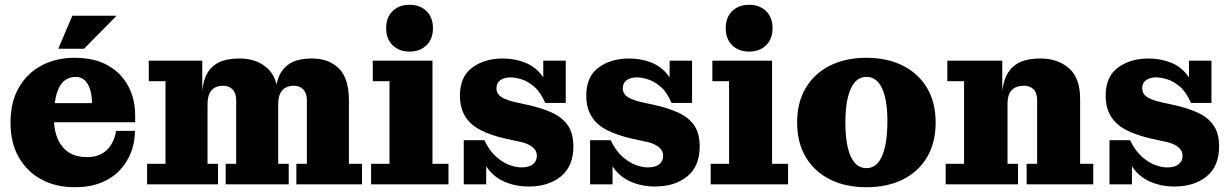

<svg xmlns="http://www.w3.org/2000/svg" viewBox="-20 -772 5153 804"><path d="M293 12Q214 12 153.5 -20.5Q93 -53 58.5 -113.5Q24 -174 24 -259Q24 -344 58.5 -404.5Q93 -465 153.5 -497.5Q214 -530 293 -530L297 -450Q270 -450 249.5 -434Q229 -418 217.5 -380.5Q206 -343 206 -276Q206 -201 241.5 -157.5Q277 -114 344 -114Q382 -114 407.5 -129Q433 -144 447.5 -169.5Q462 -195 466 -224H545Q545 -176 528.5 -133.5Q512 -91 480.5 -58Q449 -25 402 -6.5Q355 12 293 12ZM114 -260V-340H365L546 -287V-260ZM365 -340Q365 -374 357 -398.5Q349 -423 334 -436.5Q319 -450 297 -450L293 -530Q375 -530 431 -498.5Q487 -467 516.5 -412.5Q546 -358 546 -287ZM224 -568 283 -706H468L332 -568Z M596 0V-86H673V-432H603V-518H827V-344L849 -347V-86H893V0ZM925 0V-86H969V-352Q969 -382 954 -397.5Q939 -413 914 -413Q896 -413 881.5 -406Q867 -399 858 -382Q849 -365 849 -335L823 -334Q823 -393 835.5 -436Q848 -479 883 -503Q918 -527 984 -527Q1055 -527 1100 -486Q1145 -445 1145 -356V-86H1189V0ZM1221 0V-86H1265V-352Q1265 -382 1250 -397.5Q1235 -413 1210 -413Q1193 -413 1178 -406Q1163 -399 1154 -382Q1145 -365 1145 -335L1130 -334Q1130 -393 1142.5 -436Q1155 -479 1189 -503Q1223 -527 1287 -527Q1357 -527 1399 -485.5Q1441 -444 1441 -352V-86H1496V0Z M1534 0V-86H1611V-432H1541V-518H1791V-86H1858V0ZM1695 -556Q1651 -556 1624 -582.5Q1597 -609 1597 -654Q1597 -699 1624 -725.5Q1651 -752 1695 -752Q1739 -752 1766 -725.5Q1793 -699 1793 -654Q1793 -609 1766 -582.5Q1739 -556 1695 -556Z M2194 9Q2138 9 2091.5 -11.5Q2045 -32 2016.5 -75Q1988 -118 1985 -185H2008Q2030 -140 2058 -115.5Q2086 -91 2113.5 -81Q2141 -71 2163 -71Q2195 -71 2211.5 -84Q2228 -97 2228 -120Q2228 -135 2219 -146.5Q2210 -158 2193 -166.5Q2176 -175 2150 -180L2099 -191Q2036 -205 1993 -227Q1950 -249 1928 -284.5Q1906 -320 1906 -372Q1906 -451 1957.5 -489Q2009 -527 2085 -527Q2137 -527 2181 -509Q2225 -491 2253.5 -450Q2282 -409 2285 -341H2263Q2244 -386 2217 -409Q2190 -432 2163.5 -440Q2137 -448 2118 -448Q2092 -448 2075.5 -436.5Q2059 -425 2059 -402Q2059 -387 2067.5 -376.5Q2076 -366 2092.5 -358.5Q2109 -351 2134 -345L2184 -334Q2246 -321 2290 -301Q2334 -281 2357.5 -247.5Q2381 -214 2381 -159Q2381 -76 2329 -33.5Q2277 9 2194 9ZM1922 0V-185H1985L2016 -136V0ZM2285 -341 2255 -390V-518H2349V-341Z M2723 9Q2667 9 2620.5 -11.5Q2574 -32 2545.5 -75Q2517 -118 2514 -185H2537Q2559 -140 2587 -115.5Q2615 -91 2642.5 -81Q2670 -71 2692 -71Q2724 -71 2740.5 -84Q2757 -97 2757 -120Q2757 -135 2748 -146.5Q2739 -158 2722 -166.5Q2705 -175 2679 -180L2628 -191Q2565 -205 2522 -227Q2479 -249 2457 -284.5Q2435 -320 2435 -372Q2435 -451 2486.5 -489Q2538 -527 2614 -527Q2666 -527 2710 -509Q2754 -491 2782.5 -450Q2811 -409 2814 -341H2792Q2773 -386 2746 -409Q2719 -432 2692.5 -440Q2666 -448 2647 -448Q2621 -448 2604.5 -436.5Q2588 -425 2588 -402Q2588 -387 2596.5 -376.5Q2605 -366 2621.5 -358.5Q2638 -351 2663 -345L2713 -334Q2775 -321 2819 -301Q2863 -281 2886.5 -247.5Q2910 -214 2910 -159Q2910 -76 2858 -33.5Q2806 9 2723 9ZM2451 0V-185H2514L2545 -136V0ZM2814 -341 2784 -390V-518H2878V-341Z M2956 0V-86H3033V-432H2963V-518H3213V-86H3280V0ZM3117 -556Q3073 -556 3046 -582.5Q3019 -609 3019 -654Q3019 -699 3046 -725.5Q3073 -752 3117 -752Q3161 -752 3188 -725.5Q3215 -699 3215 -654Q3215 -609 3188 -582.5Q3161 -556 3117 -556Z M3608 12Q3521 12 3456 -20.5Q3391 -53 3354.5 -113.5Q3318 -174 3318 -259Q3318 -344 3354.5 -404.5Q3391 -465 3456 -497.5Q3521 -530 3608 -530Q3695 -530 3760 -497.5Q3825 -465 3861.5 -404.5Q3898 -344 3898 -259Q3898 -174 3861.5 -113Q3825 -52 3760 -20Q3695 12 3608 12ZM3608 -68Q3637 -68 3656.5 -90.5Q3676 -113 3686 -157.5Q3696 -202 3696 -266Q3696 -325 3686 -366Q3676 -407 3656.5 -428.5Q3637 -450 3608 -450Q3579 -450 3559.5 -427.5Q3540 -405 3530 -362.5Q3520 -320 3520 -259Q3520 -197 3530 -154.5Q3540 -112 3559.5 -90Q3579 -68 3608 -68Z M4279 0V-86H4323V-353Q4323 -383 4308 -398Q4293 -413 4267 -413Q4249 -413 4233.5 -406.5Q4218 -400 4208.5 -383.5Q4199 -367 4199 -337L4173 -336Q4173 -394 4187 -437Q4201 -480 4236.5 -503.5Q4272 -527 4338 -527Q4409 -527 4456 -486.5Q4503 -446 4503 -358V-86H4558V0ZM3940 0V-86H4017V-432H3947V-518H4177V-359L4199 -363V-86H4243V0Z M4898 9Q4842 9 4795.5 -11.5Q4749 -32 4720.5 -75Q4692 -118 4689 -185H4712Q4734 -140 4762 -115.5Q4790 -91 4817.5 -81Q4845 -71 4867 -71Q4899 -71 4915.5 -84Q4932 -97 4932 -120Q4932 -135 4923 -146.5Q4914 -158 4897 -166.5Q4880 -175 4854 -180L4803 -191Q4740 -205 4697 -227Q4654 -249 4632 -284.5Q4610 -320 4610 -372Q4610 -451 4661.5 -489Q4713 -527 4789 -527Q4841 -527 4885 -509Q4929 -491 4957.5 -450Q4986 -409 4989 -341H4967Q4948 -386 4921 -409Q4894 -432 4867.5 -440Q4841 -448 4822 -448Q4796 -448 4779.5 -436.5Q4763 -425 4763 -402Q4763 -387 4771.5 -376.5Q4780 -366 4796.5 -358.5Q4813 -351 4838 -345L4888 -334Q4950 -321 4994 -301Q5038 -281 5061.5 -247.5Q5085 -214 5085 -159Q5085 -76 5033 -33.5Q4981 9 4898 9ZM4626 0V-185H4689L4720 -136V0ZM4989 -341 4959 -390V-518H5053V-341Z"/></svg>

Font: Montagu Slab
Style: Bold
Weight: 700
Designer: Florian Karsten
Foundry: Florian Karsten
Version: Version 1.000